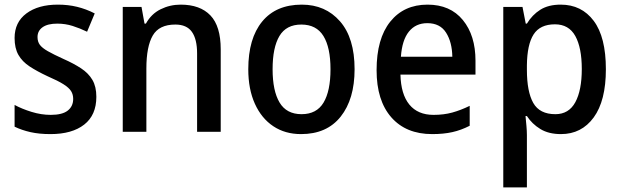

<svg xmlns="http://www.w3.org/2000/svg" viewBox="-20 -569 2683 829"><path d="M396 -151Q396 -72 343.5 -31Q291 10 198 10Q149 10 111.5 1.5Q74 -7 43 -22V-116Q74 -99 116 -86Q158 -73 199 -73Q249 -73 272.5 -91.5Q296 -110 296 -142Q296 -161 287 -175.5Q278 -190 254.5 -205Q231 -220 185 -240Q140 -261 108 -282Q76 -303 59.5 -332Q43 -361 43 -405Q43 -473 94 -511Q145 -549 230 -549Q274 -549 313 -539.5Q352 -530 389 -511L356 -432Q325 -447 293.5 -457Q262 -467 227 -467Q186 -467 164 -451.5Q142 -436 142 -409Q142 -389 152 -375.5Q162 -362 186.5 -348Q211 -334 255 -314Q298 -295 330 -274Q362 -253 379 -224Q396 -195 396 -151Z M760 -549Q844 -549 888.5 -502.5Q933 -456 933 -356V0H831V-338Q831 -400 808.5 -431.5Q786 -463 737 -463Q667 -463 639.5 -415.5Q612 -368 612 -273V0H510V-539H591L604 -467H610Q633 -509 673.5 -529Q714 -549 760 -549Z M1511 -270Q1511 -141 1451 -65.5Q1391 10 1280 10Q1211 10 1160 -24Q1109 -58 1080.5 -121Q1052 -184 1052 -270Q1052 -403 1112 -476Q1172 -549 1283 -549Q1385 -549 1448 -477Q1511 -405 1511 -270ZM1157 -270Q1157 -177 1187 -126.5Q1217 -76 1282 -76Q1347 -76 1377 -126Q1407 -176 1407 -270Q1407 -364 1376.5 -413.5Q1346 -463 1281 -463Q1216 -463 1186.5 -413.5Q1157 -364 1157 -270Z M1826 -549Q1924 -549 1978.5 -482.5Q2033 -416 2033 -307V-247H1709Q1711 -162 1747.5 -117.5Q1784 -73 1852 -73Q1896 -73 1932.5 -83Q1969 -93 2008 -112V-26Q1971 -7 1933 1.5Q1895 10 1846 10Q1733 10 1669.5 -62.5Q1606 -135 1606 -266Q1606 -402 1665 -475.5Q1724 -549 1826 -549ZM1825 -469Q1775 -469 1745.5 -432.5Q1716 -396 1711 -324H1933Q1932 -387 1906 -428Q1880 -469 1825 -469Z M2401 -549Q2491 -549 2543.5 -479Q2596 -409 2596 -270Q2596 -134 2543.5 -62Q2491 10 2402 10Q2349 10 2313 -12Q2277 -34 2255 -68H2249Q2251 -48 2253 -25.5Q2255 -3 2255 14V240H2153V-539H2236L2250 -467H2255Q2278 -505 2313 -527Q2348 -549 2401 -549ZM2376 -464Q2312 -464 2284 -420.5Q2256 -377 2255 -287V-268Q2255 -173 2282.5 -124.5Q2310 -76 2378 -76Q2436 -76 2464 -127.5Q2492 -179 2492 -271Q2492 -363 2464 -413.5Q2436 -464 2376 -464Z"/></svg>

Font: Noto Sans Tamil SemiCondensed Medium
Style: Regular
Weight: 500
Width: 4
Designer: Jelle Bosma - Monotype Design Team
Foundry: Monotype Imaging Inc.
Version: Version 2.004; ttfautohint (v1.8.4.7-5d5b)